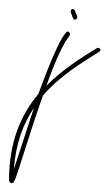

<svg xmlns="http://www.w3.org/2000/svg" viewBox="-114 -337 244 429"><path d="M-38.1 -96.2C-41 -85.9 -44.9 -76.7 -47.9 -66.4C-61 -26.9 -72.3 9.3 -80.6 33.7C-81.5 36.1 -82 39.1 -83 41.5C-79.1 -16.1 -62 -60.5 -38.1 -96.2ZM36.6 -266.6C35.6 -266.6 34.7 -265.6 33.7 -264.6C21 -250 7.8 -219.2 -6.8 -183.6C-13.7 -165.5 -21.5 -146.5 -28.3 -127C-66.4 -82 -93.8 -20.5 -93.8 64.9C-93.8 65.9 -93.8 66.9 -92.8 68.8C-91.8 69.8 -91.8 70.8 -89.8 71.8C-87.9 72.8 -85.9 72.3 -85 71.3C-83 70.3 -83.5 68.8 -82.5 67.9C-81.5 66.9 -81.5 65.4 -80.6 64.5C-78.1 59.1 -75.2 49.3 -70.8 36.6C-62.5 11.7 -51.8 -23.9 -38.6 -63.5C-32.2 -83 -25.4 -102.5 -18.6 -122.1C-17.6 -123 -18.6 -123 -17.6 -124C20.5 -168 68.8 -196.8 107.4 -221.2C108.4 -222.2 110.4 -223.1 110.4 -225.1C110.4 -226.1 110.4 -227.1 109.4 -228C108.4 -229 106.9 -230 105 -230C104 -230 103.5 -230.5 102.5 -229.5C68.4 -208.5 25.9 -182.1 -10.3 -145.5C-5.9 -157.2 -2 -168.9 2.4 -179.7C16.1 -215.3 30.8 -244.6 41.5 -257.3C42.5 -258.3 42.5 -260.3 42.5 -261.2C42.5 -262.2 41.5 -263.7 40.5 -264.6C39.6 -265.6 38.6 -266.6 37.6 -266.6ZM48.8 -316.9C47.9 -316.9 47.9 -316.4 46.9 -316.4C44.9 -315.4 43.9 -313.5 43.9 -311.5V-310.1C45.9 -305.7 47.4 -300.3 49.3 -295.9C50.3 -293.9 51.8 -293 53.7 -293C54.7 -293 54.7 -293.9 55.7 -293.9C57.6 -294.9 58.6 -295.9 58.6 -297.9V-300.3C56.6 -304.7 55.2 -309.1 53.2 -313.5C52.2 -315.4 50.8 -316.9 48.8 -316.9Z"/></svg>

Font: Oshawa
Style: Regular
Weight: 400
Designer: Sadat Fauzi
Foundry: Intuisi Creative
Version: Version 001.000